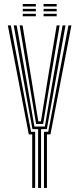

<svg xmlns="http://www.w3.org/2000/svg" viewBox="-20 -925 390 945"><path d="M167.5 0V-289.3H139.6L89.7 -564.1L47.6 -800H62.1L104.2 -564.1L149.3 -302.2H200.8L245.6 -564.1L288 -800H302.5L260 -564.1L210.5 -289.3H182V0ZM138.5 0V-263.5H121.8L18.6 -800H33.1L132.8 -276.4H153V0ZM196.5 0V-276.4H217.4L317 -800H331.5L228.3 -263.5H211V0ZM157.7 -315.1 116.1 -564.1 76.6 -800H91.1L129.8 -564.1L168.5 -327.9H181.5L219.7 -564.1L259 -800H273.5L233.4 -564.1L192.4 -315.1ZM194.5 -893.3V-905.4H258.9V-893.3ZM92 -845V-857.1H156.4V-845ZM92 -869.2V-881.2H156.4V-869.2ZM92 -893.3V-905.4H156.4V-893.3ZM194.5 -845V-857.1H258.9V-845ZM194.5 -869.2V-881.2H258.9V-869.2Z"/></svg>

Font: Big Shoulders Inline Display SC Thin
Style: Regular
Weight: 100
Designer: Patric King
Foundry: XO Type Co
Version: Version 2.002